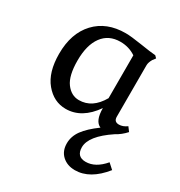

<svg xmlns="http://www.w3.org/2000/svg" viewBox="-169 -579 893 951"><g transform="rotate(30 278.0 -104.0)"><path d="M135.7 -224.6Q135.7 -313.5 171.9 -362.3Q208 -411.1 274.4 -411.1Q323.2 -411.1 362.3 -384.8V-139.6Q315.4 -57.6 239.3 -57.6Q195.3 -57.6 165.5 -97.7Q135.7 -137.7 135.7 -224.6ZM555.7 160.2 525.4 132.8Q476.6 190.4 420.9 190.4Q369.1 190.4 369.1 136.7Q369.1 72.3 477.5 0Q508.8 -16.6 534.2 -44.9L516.6 -68.4Q494.1 -51.8 471.7 -51.8Q443.4 -51.8 443.4 -80.1V-375Q443.4 -390.6 455.1 -411.1L467.8 -427.7L456.1 -439.5Q428.7 -441.4 367.2 -451.2Q305.7 -460.9 275.4 -460.9Q167 -460.9 103.5 -393.1Q40 -325.2 40 -208Q40 -102.5 87.9 -44.9Q135.7 12.7 204.1 12.7Q295.9 12.7 362.3 -83Q362.3 -8.8 400.4 6.8Q345.7 46.9 320.3 82Q294.9 117.2 294.9 157.2Q294.9 201.2 323.2 227.1Q351.6 252.9 395.5 252.9Q481.4 252.9 555.7 160.2Z"/></g></svg>

Font: Kurale
Style: Regular
Weight: 400
Version: 1.0; ttfautohint (v1.3)